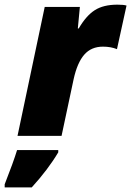

<svg xmlns="http://www.w3.org/2000/svg" viewBox="-64 -583 563 824"><path d="M439.9 -563Q467.3 -563 479 -559.1L438 -372.1Q411.6 -382.8 377.9 -382.8Q327.6 -382.8 297.6 -348.4Q267.6 -314 252 -243.2L200.2 0H11.2L127.9 -553.2H278.8L270 -460.9H273.9Q305.7 -515.6 342.8 -539.3Q379.9 -563 439.9 -563ZM-43.9 208Q-6.3 112.3 9.3 61H186V70.8Q142.6 144 72.3 221.2H-43.9Z"/></svg>

Font: Open Sans Extrabold
Style: Italic
Weight: 800
Italic angle: -12°
Foundry: Ascender Corporation
Version: Version 1.10